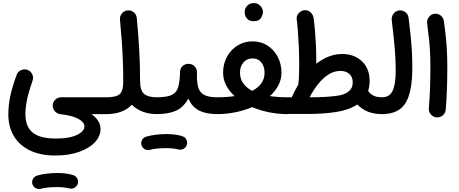

<svg xmlns="http://www.w3.org/2000/svg" viewBox="-20 -715 3008 1259"><path d="M34.7 37.1Q34.7 -28.8 48.6 -90.6Q62.5 -152.3 88.9 -223.6Q96.7 -245.1 117.7 -254.9Q138.7 -264.6 160.2 -256.8Q181.6 -249 191.4 -228Q201.2 -207 193.4 -185.5Q170.9 -123.5 158.7 -67.9Q146.5 -12.2 146.5 34.2Q146.5 114.3 193.6 153.8Q240.7 193.4 347.2 193.4Q436 193.4 484.9 169.4Q533.7 145.5 533.7 113.8Q533.7 86.4 494.1 64.5Q454.6 42.5 374.5 33.2Q355 30.8 341.3 16.1Q327.6 1.5 325.7 -18.1Q323.7 -42 340.6 -59.6Q357.4 -77.1 381.3 -77.1H678.7Q701.7 -77.1 717.8 -61Q733.9 -44.9 733.9 -22Q733.9 0.5 717.8 16.8Q701.7 33.2 678.7 33.2H579.6Q639.2 75.7 639.2 130.9Q639.2 178.7 601.8 218.3Q564.5 257.8 497.8 281.2Q431.2 304.7 342.8 304.7Q244.1 304.7 175.3 271Q106.4 237.3 70.6 177Q34.7 116.7 34.7 37.1ZM192.4 492.2Q187.5 474.6 196 458.5Q204.6 442.4 222.7 436.5Q250 428.2 285.9 423.8Q321.8 419.4 356.9 419.4Q391.6 419.4 419.7 423.8Q447.8 428.2 467.3 436Q485.4 445.8 490.5 465.3Q495.6 484.9 484.4 501.5Q475.1 514.6 461.9 519.3Q448.7 523.9 434.6 520.5Q420.4 516.6 399.2 514.2Q377.9 511.7 356.9 511.7Q323.7 511.7 295.2 514.4Q266.6 517.1 248 522.9Q230.5 527.8 214.1 518.6Q197.8 509.3 192.4 492.2Z M623.5 -22Q623.5 -44.9 639.9 -61Q656.2 -77.1 678.7 -77.1Q742.2 -77.1 765.1 -98.1Q788.1 -119.1 788.1 -180.2Q788.1 -254.9 785.4 -321Q782.7 -387.2 778.1 -451.7Q773.4 -516.1 766.6 -585.9Q764.6 -608.9 779.3 -626.7Q793.9 -644.5 816.4 -646.5Q839.4 -648.9 857.2 -634.3Q875 -619.6 877 -596.7Q886.7 -492.7 892.6 -396.2Q898.4 -299.8 898.4 -187.5Q898.9 -184.1 898.9 -180.2Q898.9 -121.6 925 -99.4Q951.2 -77.1 1007.3 -77.1H1007.8Q1030.8 -77.1 1046.9 -61Q1063 -44.9 1063 -22Q1063 0.5 1046.9 16.8Q1030.8 33.2 1007.8 33.2H1007.3Q960 33.2 917.5 17.8Q875 2.4 844.7 -28.3Q785.6 33.2 678.7 33.2Q656.2 33.2 639.9 16.8Q623.5 0.5 623.5 -22Z M952.1 -22Q952.1 -44.9 968.8 -61Q985.4 -77.1 1007.8 -77.1Q1074.2 -77.1 1106.2 -92.5Q1138.2 -107.9 1148.7 -144.5Q1159.2 -181.2 1160.6 -243.7Q1162.1 -269.5 1179.4 -283.7Q1196.8 -297.9 1220.2 -296.4Q1243.2 -294.9 1258.3 -277.6Q1273.4 -260.3 1271.5 -237.8Q1269.5 -178.7 1279.5 -143.6Q1289.6 -108.4 1318.8 -92.8Q1348.1 -77.1 1403.3 -77.1H1403.8Q1426.8 -77.1 1442.9 -61Q1459 -44.9 1459 -22Q1459 0.5 1442.9 16.8Q1426.8 33.2 1403.8 33.2H1403.3Q1332 33.2 1285.9 10Q1239.7 -13.2 1215.3 -68.8Q1183.6 -11.2 1134 11Q1084.5 33.2 1007.8 33.2Q985.4 33.2 968.8 16.8Q952.1 0.5 952.1 -22ZM907.7 236.8Q902.8 219.2 911.4 203.1Q919.9 187 938 181.2Q965.3 172.9 1001.2 168.5Q1037.1 164.1 1072.3 164.1Q1106.9 164.1 1135 168.5Q1163.1 172.9 1182.6 180.7Q1200.7 190.4 1205.8 210Q1210.9 229.5 1199.7 246.1Q1190.4 259.3 1177.2 263.9Q1164.1 268.6 1149.9 265.1Q1135.7 261.2 1114.5 258.8Q1093.3 256.3 1072.3 256.3Q1039.1 256.3 1010.5 259Q981.9 261.7 963.4 267.6Q945.8 272.5 929.4 263.2Q913.1 253.9 907.7 236.8Z M1348.6 -22Q1348.6 -44.9 1365 -61Q1381.3 -77.1 1403.8 -77.1Q1466.3 -77.1 1518.1 -85Q1482.9 -117.2 1462.9 -156Q1442.9 -194.8 1442.9 -238.8Q1442.9 -295.9 1468 -342.3Q1493.2 -388.7 1537.1 -416.3Q1581.1 -443.8 1636.2 -443.8Q1691.9 -443.8 1734.6 -416Q1777.3 -388.2 1801.5 -341.6Q1825.7 -294.9 1825.7 -237.8Q1825.7 -194.3 1805.4 -155.5Q1785.2 -116.7 1750 -85Q1801.3 -77.1 1864.3 -77.1H1864.7Q1887.7 -77.1 1903.8 -61Q1919.9 -44.9 1919.9 -22Q1919.9 0.5 1903.8 16.8Q1887.7 33.2 1864.7 33.2H1864.3Q1803.2 33.2 1744.1 21.2Q1685.1 9.3 1633.8 -12.7Q1582 9.3 1523.2 21.2Q1464.4 33.2 1403.8 33.2Q1381.3 33.2 1365 16.8Q1348.6 0.5 1348.6 -22ZM1553.7 -238.8Q1553.7 -198.7 1574.7 -168.9Q1595.7 -139.2 1633.8 -119.1Q1672.4 -139.2 1693.6 -168.7Q1714.8 -198.2 1714.8 -237.8Q1714.8 -278.3 1694.1 -305.2Q1673.3 -332 1636.2 -332Q1599.1 -332 1576.4 -305.4Q1553.7 -278.8 1553.7 -238.8ZM1584.5 -637.2Q1584.5 -659.2 1600.8 -677Q1617.2 -694.8 1643.1 -694.8Q1661.6 -694.8 1674.3 -687Q1687 -679.2 1694.3 -668Q1704.1 -651.9 1704.1 -636.7Q1704.1 -618.7 1691.7 -597.4Q1679.2 -576.2 1643.6 -576.2Q1619.1 -576.2 1606.7 -586.7Q1594.2 -597.2 1588.9 -610.8Q1584.5 -623.5 1584.5 -637.2Z M1809.6 -22.5Q1809.6 -45.4 1825.9 -61.3Q1842.3 -77.1 1864.7 -77.1H1893.6Q1894 -80.1 1895.5 -82.5Q1914.1 -123.5 1936 -159.7Q1936 -163.6 1936.5 -167Q1939.9 -191.9 1940.9 -223.6Q1941.9 -255.4 1941.9 -293.5Q1941.9 -345.7 1939.7 -400.9Q1937.5 -456.1 1933.8 -504.9Q1930.2 -553.7 1925.8 -586.9Q1922.4 -609.9 1937.5 -627.2Q1952.6 -644.5 1972.7 -647.5Q1997.6 -650.9 2015.1 -635.5Q2032.7 -620.1 2036.1 -597.7Q2041 -564.5 2044.9 -519.3Q2048.8 -474.1 2051.3 -425.8Q2053.7 -377.4 2053.7 -334.5Q2053.7 -315.4 2053.7 -296.9Q2091.8 -327.1 2134.8 -344Q2177.7 -360.8 2224.6 -360.8Q2303.2 -360.8 2353.5 -313Q2403.8 -265.1 2403.8 -184.1Q2403.8 -148.9 2394 -119.1Q2406.7 -99.6 2428.2 -88.4Q2449.7 -77.1 2483.9 -77.1H2484.4Q2507.3 -77.1 2523.4 -61Q2539.6 -44.9 2539.6 -22Q2539.6 0.5 2523.4 16.8Q2507.3 33.2 2484.4 33.2H2483.9Q2382.3 33.2 2323.2 -29.8Q2267.1 6.8 2183.3 19.5Q2099.6 32.2 2005.9 32.2H1864.7Q1842.3 32.2 1825.9 16.1Q1809.6 0 1809.6 -22.5ZM2211.9 -250Q2171.4 -250 2135 -227.1Q2098.6 -204.1 2067.1 -165Q2035.6 -126 2010.3 -77.1H2013.2Q2122.1 -77.1 2191.7 -87.2Q2261.2 -97.2 2283.2 -135.3Q2284.7 -139.2 2287.1 -142.6Q2293 -157.2 2293 -175.3Q2293 -210 2271 -230Q2249 -250 2211.9 -250Z M2429.2 -22Q2429.2 -44.9 2445.6 -61Q2461.9 -77.1 2484.4 -77.1Q2535.2 -77.1 2554.9 -120.4Q2574.7 -163.6 2574.7 -249Q2574.7 -294.9 2572.3 -340.8Q2569.8 -386.7 2564.2 -444.6Q2558.6 -502.4 2548.8 -584Q2546.4 -606.4 2560.3 -625Q2574.2 -643.6 2596.7 -646.5Q2619.1 -649.4 2637.7 -635.5Q2656.2 -621.6 2659.2 -598.6Q2668 -529.8 2673.3 -475.1Q2678.7 -420.4 2681.2 -371.1Q2683.6 -321.8 2683.6 -268.6Q2683.6 -111.3 2638.9 -39.1Q2594.2 33.2 2484.4 33.2Q2461.9 33.2 2445.6 16.8Q2429.2 0.5 2429.2 -22Z M2780.8 -562Q2777.8 -584.5 2792 -603Q2806.2 -621.6 2828.6 -624.5Q2851.1 -627.4 2869.4 -613.5Q2887.7 -599.6 2890.6 -576.7Q2899.4 -513.7 2904.3 -465.1Q2909.2 -416.5 2911.1 -369.9Q2913.1 -323.2 2913.1 -265.1Q2913.1 -197.3 2910.6 -127Q2908.2 -56.6 2902.8 3.9Q2900.9 26.4 2883.3 41.5Q2865.7 56.6 2842.8 54.7Q2820.3 52.7 2805.2 35.2Q2790 17.6 2792 -4.9Q2797.4 -65.4 2799.8 -135Q2802.2 -204.6 2802.2 -270.5Q2802.2 -324.7 2800.3 -366.9Q2798.3 -409.2 2793.7 -454.3Q2789.1 -499.5 2780.8 -562Z"/></svg>

Font: Mikhak-DS2-FD SemiBold
Style: Regular
Weight: 600
Designer: Amin Abedi
Version: Version 3.2